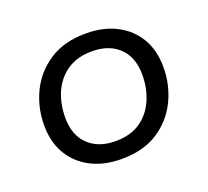

<svg xmlns="http://www.w3.org/2000/svg" viewBox="-82 -506 664 614"><g transform="rotate(-20 250.0 -198.5)"><path d="M235.7 10Q176.1 10 131.7 -13Q87.3 -36.1 63 -77.5Q38.7 -119 38.7 -175.8Q38.7 -236 64.1 -288.5Q89.6 -341 139.6 -373.8Q189.6 -406.7 263.9 -406.7Q323.6 -406.7 368 -383.6Q412.3 -360.6 436.7 -319.2Q461 -277.7 461 -220.9Q461 -161 435.8 -108.4Q410.5 -55.7 360.6 -22.9Q310.7 10 235.7 10ZM236.7 -50.3Q288.2 -50.3 322 -73.8Q355.7 -97.2 372.4 -136.3Q389.2 -175.4 389.2 -221.3Q389.2 -280.6 355.1 -313.5Q321.1 -346.4 262.9 -346.4Q212.1 -346.4 178 -322.9Q144 -299.5 127.2 -260.9Q110.5 -222.3 110.5 -175.4Q110.5 -116.1 144.7 -83.2Q179 -50.3 236.7 -50.3Z"/></g></svg>

Font: Rokkitt SemiBold
Style: Italic
Weight: 600
Italic angle: -9°
Designer: Vernon Adams
Foundry: Vernon Adams
Version: Version 3.103